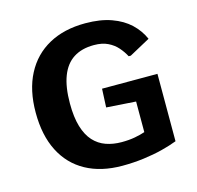

<svg xmlns="http://www.w3.org/2000/svg" viewBox="-106 -832 978 953"><g transform="rotate(-15 383.0 -355.5)"><path d="M408.4 9.8Q299.6 9.8 221.6 -33.1Q143.6 -75.9 102 -157.7Q60.4 -239.5 60.4 -355.9Q60.4 -471.5 103.1 -553.1Q145.7 -634.8 224.5 -678Q303.3 -721.3 412 -721.3Q489.8 -721.3 546.2 -700.9Q602.6 -680.6 639.7 -645.6Q676.8 -610.5 696.3 -565.6L589.6 -507.4H578.7Q565.9 -532.1 546.2 -554.6Q526.6 -577.1 497.4 -591.3Q468.2 -605.6 425.8 -605.6Q362.9 -605.6 320.8 -578.4Q278.7 -551.3 257.5 -496Q236.2 -440.8 236.2 -356.1Q236.2 -285.3 250.8 -236.8Q265.4 -188.4 292 -159.3Q318.6 -130.3 355.1 -117.4Q391.6 -104.5 435.3 -104.5Q473.4 -104.5 503.8 -110.2Q534.2 -115.9 556.1 -123.5V-280.7L404.9 -290.8L409.3 -386H694V-39.7Q660.5 -26.8 615.9 -15.3Q571.2 -3.9 518.6 2.9Q466 9.8 408.4 9.8Z"/></g></svg>

Font: Comme
Style: Regular
Weight: 400
Designer: Vernon Adams
Foundry: Vernon Adams
Version: Version 1.000;gftools[0.9.27]